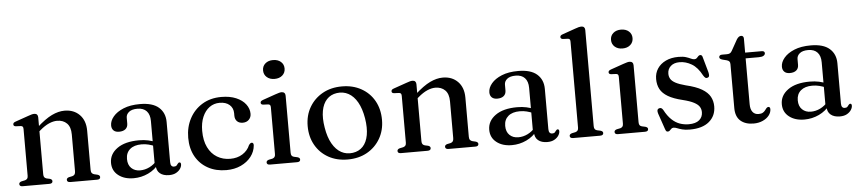

<svg xmlns="http://www.w3.org/2000/svg" viewBox="-44 -1005 5741 1283"><g transform="rotate(-5 2827.0 -363.0)"><path d="M209 -449.5V-67.5Q209 -54 214 -47.5Q219 -41 228.5 -38L251.5 -33Q266.5 -28 266.5 -16.5Q266.5 0 244 0H65.5Q54.5 0 49.2 -4.2Q44 -8.5 44 -16Q44 -22 48 -26.2Q52 -30.5 60.5 -33L84.5 -38Q94.5 -41 99.5 -47.5Q104.5 -54 104.5 -67V-380Q104.5 -391 100.8 -395.8Q97 -400.5 88.5 -401.5L54.5 -403Q46 -404 42.5 -407.5Q39 -411 39 -417Q39 -423 43 -427.2Q47 -431.5 58 -435L142.5 -464.5Q157.5 -470 167 -472.5Q176.5 -475 184.5 -475Q196.5 -475 202.8 -468.2Q209 -461.5 209 -449.5ZM195 -344 176 -363 198 -382Q257 -435.5 301.8 -457Q346.5 -478.5 387.5 -478.5Q450 -478.5 488.5 -439.2Q527 -400 527 -332V-69.5Q527 -55 532.8 -47.8Q538.5 -40.5 548.5 -38L570 -33Q578.5 -30.5 582.5 -26.2Q586.5 -22 586.5 -16Q586.5 -8.5 581.2 -4.2Q576 0 565 0H385.5Q363 0 363 -16.5Q363 -28 378 -33L402 -38Q412.5 -41 417.5 -48.2Q422.5 -55.5 422.5 -69.5V-316Q422.5 -366 397.8 -390.8Q373 -415.5 332 -415.5Q307 -415.5 278 -403Q249 -390.5 216.5 -362.5Z M963 -61V-70.5L957 -73.5V-359.5Q957 -403 935.5 -426Q914 -449 874 -449Q836 -449 817 -433.2Q798 -417.5 798 -395.5V-356.5Q798 -332.5 782.5 -319.5Q767 -306.5 739 -306.5Q715 -306.5 702.2 -319Q689.5 -331.5 689.5 -353Q689.5 -383.5 713.5 -412.2Q737.5 -441 783 -459.8Q828.5 -478.5 893.5 -478.5Q978 -478.5 1019.5 -442Q1061 -405.5 1061 -344V-74Q1061 -57.5 1067.2 -50Q1073.5 -42.5 1084 -42.5Q1096.5 -42.5 1102 -48.2Q1107.5 -54 1111 -59.5Q1113.5 -62.5 1116.2 -64.8Q1119 -67 1122.5 -67Q1127.5 -67 1130 -63.5Q1132.5 -60 1132.5 -53.5Q1132.5 -39.5 1122.8 -24.5Q1113 -9.5 1094.2 1Q1075.5 11.5 1047 11.5Q1008 11.5 985.5 -7.2Q963 -26 963 -61ZM667 -103.5Q667 -162.5 719.5 -200.2Q772 -238 866 -238Q900 -238 928.2 -231.8Q956.5 -225.5 978 -215.5L970.5 -189.5Q949.5 -198 927.8 -203.8Q906 -209.5 880.5 -209.5Q831 -209.5 803.2 -185.8Q775.5 -162 775.5 -120.5Q775.5 -80.5 798.2 -58.8Q821 -37 856.5 -37Q889.5 -37 920.2 -52.2Q951 -67.5 973 -95L983 -72.5Q954 -32.5 907.5 -10.5Q861 11.5 809.5 11.5Q746.5 11.5 706.8 -19.8Q667 -51 667 -103.5Z M1624.5 -349.5Q1624.5 -326 1609 -310.2Q1593.5 -294.5 1568 -294.5Q1543 -294.5 1529.2 -308.8Q1515.5 -323 1515.5 -346.5V-362.5Q1515.5 -397.5 1491.2 -419Q1467 -440.5 1424.5 -440.5Q1386 -440.5 1356.2 -418.8Q1326.5 -397 1309.5 -357.2Q1292.5 -317.5 1292.5 -264Q1292.5 -198.5 1314.8 -153.2Q1337 -108 1375.8 -84.8Q1414.5 -61.5 1464 -61.5Q1511.5 -61.5 1546.2 -83.5Q1581 -105.5 1596 -142Q1602 -150 1606.2 -153Q1610.5 -156 1615.5 -156Q1622.5 -156 1625.2 -150.5Q1628 -145 1627.5 -137.5Q1624 -96 1598 -62.2Q1572 -28.5 1529 -8.5Q1486 11.5 1431 11.5Q1361.5 11.5 1308.2 -17.8Q1255 -47 1225.2 -100.2Q1195.5 -153.5 1195.5 -225.5Q1195.5 -297 1225.8 -354.2Q1256 -411.5 1310.8 -445Q1365.5 -478.5 1439.5 -478.5Q1496.5 -478.5 1538.2 -460.8Q1580 -443 1602.2 -413.5Q1624.5 -384 1624.5 -349.5Z M1868.5 -449.5V-67.5Q1868.5 -54 1873.2 -47.2Q1878 -40.5 1888 -38L1911 -33Q1919.5 -30.5 1923.8 -26.5Q1928 -22.5 1928 -16Q1928 -8.5 1922.5 -4.2Q1917 0 1906 0H1724.5Q1713.5 0 1708.2 -4.2Q1703 -8.5 1703 -16Q1703 -22 1707 -26.2Q1711 -30.5 1719.5 -33L1744 -38Q1753.5 -41 1758.5 -47.5Q1763.5 -54 1763.5 -67V-380Q1763.5 -391 1759.8 -395.8Q1756 -400.5 1747.5 -401.5L1713.5 -403Q1705.5 -404 1701.8 -407.5Q1698 -411 1698 -417Q1698 -423 1702.2 -427.2Q1706.5 -431.5 1717 -435L1801.5 -464.5Q1817.5 -470 1826.8 -472.5Q1836 -475 1843 -475Q1855.5 -475 1862 -468.2Q1868.5 -461.5 1868.5 -449.5ZM1805 -567.5Q1773 -567.5 1753 -585.2Q1733 -603 1733 -631Q1733 -659 1753 -676.5Q1773 -694 1805 -694Q1837.5 -694 1857.5 -676.5Q1877.5 -659 1877.5 -631Q1877.5 -603 1857.5 -585.2Q1837.5 -567.5 1805 -567.5Z M2248.5 -478.5Q2321.5 -478.5 2377.5 -447.2Q2433.5 -416 2464.8 -360.5Q2496 -305 2496 -232.5Q2496 -162.5 2464 -107.2Q2432 -52 2375.8 -20.2Q2319.5 11.5 2245 11.5Q2172 11.5 2116.2 -19.8Q2060.5 -51 2029 -106.5Q1997.5 -162 1997.5 -234Q1997.5 -305 2029.5 -360Q2061.5 -415 2117.8 -446.8Q2174 -478.5 2248.5 -478.5ZM2283 -30Q2324.5 -36 2350.8 -64Q2377 -92 2385.8 -140Q2394.5 -188 2384 -253Q2373 -318.5 2348.5 -361.5Q2324 -404.5 2288.5 -423.8Q2253 -443 2210.5 -437Q2169 -431 2142.8 -402.8Q2116.5 -374.5 2107.8 -326.8Q2099 -279 2110 -214Q2120.5 -149 2145.2 -105.8Q2170 -62.5 2205.2 -43.2Q2240.5 -24 2283 -30Z M2746 -449.5V-67.5Q2746 -54 2751 -47.5Q2756 -41 2765.5 -38L2788.5 -33Q2803.5 -28 2803.5 -16.5Q2803.5 0 2781 0H2602.5Q2591.5 0 2586.2 -4.2Q2581 -8.5 2581 -16Q2581 -22 2585 -26.2Q2589 -30.5 2597.5 -33L2621.5 -38Q2631.5 -41 2636.5 -47.5Q2641.5 -54 2641.5 -67V-380Q2641.5 -391 2637.8 -395.8Q2634 -400.5 2625.5 -401.5L2591.5 -403Q2583 -404 2579.5 -407.5Q2576 -411 2576 -417Q2576 -423 2580 -427.2Q2584 -431.5 2595 -435L2679.5 -464.5Q2694.5 -470 2704 -472.5Q2713.5 -475 2721.5 -475Q2733.5 -475 2739.8 -468.2Q2746 -461.5 2746 -449.5ZM2732 -344 2713 -363 2735 -382Q2794 -435.5 2838.8 -457Q2883.5 -478.5 2924.5 -478.5Q2987 -478.5 3025.5 -439.2Q3064 -400 3064 -332V-69.5Q3064 -55 3069.8 -47.8Q3075.5 -40.5 3085.5 -38L3107 -33Q3115.5 -30.5 3119.5 -26.2Q3123.5 -22 3123.5 -16Q3123.5 -8.5 3118.2 -4.2Q3113 0 3102 0H2922.5Q2900 0 2900 -16.5Q2900 -28 2915 -33L2939 -38Q2949.5 -41 2954.5 -48.2Q2959.5 -55.5 2959.5 -69.5V-316Q2959.5 -366 2934.8 -390.8Q2910 -415.5 2869 -415.5Q2844 -415.5 2815 -403Q2786 -390.5 2753.5 -362.5Z M3500 -61V-70.5L3494 -73.5V-359.5Q3494 -403 3472.5 -426Q3451 -449 3411 -449Q3373 -449 3354 -433.2Q3335 -417.5 3335 -395.5V-356.5Q3335 -332.5 3319.5 -319.5Q3304 -306.5 3276 -306.5Q3252 -306.5 3239.2 -319Q3226.5 -331.5 3226.5 -353Q3226.5 -383.5 3250.5 -412.2Q3274.5 -441 3320 -459.8Q3365.5 -478.5 3430.5 -478.5Q3515 -478.5 3556.5 -442Q3598 -405.5 3598 -344V-74Q3598 -57.5 3604.2 -50Q3610.5 -42.5 3621 -42.5Q3633.5 -42.5 3639 -48.2Q3644.5 -54 3648 -59.5Q3650.5 -62.5 3653.2 -64.8Q3656 -67 3659.5 -67Q3664.5 -67 3667 -63.5Q3669.5 -60 3669.5 -53.5Q3669.5 -39.5 3659.8 -24.5Q3650 -9.5 3631.2 1Q3612.5 11.5 3584 11.5Q3545 11.5 3522.5 -7.2Q3500 -26 3500 -61ZM3204 -103.5Q3204 -162.5 3256.5 -200.2Q3309 -238 3403 -238Q3437 -238 3465.2 -231.8Q3493.5 -225.5 3515 -215.5L3507.5 -189.5Q3486.5 -198 3464.8 -203.8Q3443 -209.5 3417.5 -209.5Q3368 -209.5 3340.2 -185.8Q3312.5 -162 3312.5 -120.5Q3312.5 -80.5 3335.2 -58.8Q3358 -37 3393.5 -37Q3426.5 -37 3457.2 -52.2Q3488 -67.5 3510 -95L3520 -72.5Q3491 -32.5 3444.5 -10.5Q3398 11.5 3346.5 11.5Q3283.5 11.5 3243.8 -19.8Q3204 -51 3204 -103.5Z M3901.5 -712.5V-67.5Q3901.5 -54 3906.5 -47.2Q3911.5 -40.5 3921 -38L3944 -33Q3952.5 -30.5 3956.8 -26.5Q3961 -22.5 3961 -16Q3961 -8.5 3955.5 -4.2Q3950 0 3939 0H3758Q3747 0 3741.5 -4.2Q3736 -8.5 3736 -16Q3736 -22 3740.2 -26.2Q3744.5 -30.5 3753 -33L3777 -38Q3786.5 -41 3791.5 -47.5Q3796.5 -54 3796.5 -67V-642.5Q3796.5 -653.5 3793 -658.5Q3789.5 -663.5 3781 -664L3746.5 -665.5Q3738.5 -667 3735 -670.5Q3731.5 -674 3731.5 -679.5Q3731.5 -685.5 3735.5 -689.8Q3739.5 -694 3750.5 -697.5L3834.5 -727Q3850.5 -733 3860 -735.2Q3869.5 -737.5 3876 -737.5Q3889 -737.5 3895.2 -730.8Q3901.5 -724 3901.5 -712.5Z M4202.5 -449.5V-67.5Q4202.5 -54 4207.2 -47.2Q4212 -40.5 4222 -38L4245 -33Q4253.5 -30.5 4257.8 -26.5Q4262 -22.5 4262 -16Q4262 -8.5 4256.5 -4.2Q4251 0 4240 0H4058.5Q4047.5 0 4042.2 -4.2Q4037 -8.5 4037 -16Q4037 -22 4041 -26.2Q4045 -30.5 4053.5 -33L4078 -38Q4087.5 -41 4092.5 -47.5Q4097.5 -54 4097.5 -67V-380Q4097.5 -391 4093.8 -395.8Q4090 -400.5 4081.5 -401.5L4047.5 -403Q4039.5 -404 4035.8 -407.5Q4032 -411 4032 -417Q4032 -423 4036.2 -427.2Q4040.5 -431.5 4051 -435L4135.5 -464.5Q4151.5 -470 4160.8 -472.5Q4170 -475 4177 -475Q4189.5 -475 4196 -468.2Q4202.5 -461.5 4202.5 -449.5ZM4139 -567.5Q4107 -567.5 4087 -585.2Q4067 -603 4067 -631Q4067 -659 4087 -676.5Q4107 -694 4139 -694Q4171.5 -694 4191.5 -676.5Q4211.5 -659 4211.5 -631Q4211.5 -603 4191.5 -585.2Q4171.5 -567.5 4139 -567.5Z M4510 -443Q4472.5 -443 4450.8 -423.5Q4429 -404 4429 -372.5Q4429 -353.5 4438 -338Q4447 -322.5 4470.5 -309.8Q4494 -297 4537.5 -285.5Q4606 -269.5 4644.8 -246.5Q4683.5 -223.5 4699.5 -194Q4715.5 -164.5 4715.5 -129Q4715.5 -65.5 4670 -27Q4624.5 11.5 4540.5 11.5Q4509.5 11.5 4489.2 6Q4469 0.5 4455.8 -5Q4442.5 -10.5 4432.5 -10.5Q4423 -10.5 4417 -5Q4411 0.5 4405.8 6.2Q4400.5 12 4392 12Q4385 12 4381.5 7.8Q4378 3.5 4374.5 -6.5L4338 -113Q4333.5 -126.5 4335.2 -135.2Q4337 -144 4346 -147.5Q4355 -151 4361.8 -147.5Q4368.5 -144 4374 -135Q4396 -93 4421.8 -68.8Q4447.5 -44.5 4476.2 -34.5Q4505 -24.5 4535.5 -24.5Q4582.5 -24.5 4606.2 -44.5Q4630 -64.5 4630 -97.5Q4630 -117.5 4620 -133.8Q4610 -150 4583.5 -164Q4557 -178 4508 -190Q4447.5 -204.5 4411.8 -225.8Q4376 -247 4360.2 -276.2Q4344.5 -305.5 4344.5 -344.5Q4344.5 -384 4364.5 -414.2Q4384.5 -444.5 4420.8 -461.8Q4457 -479 4505.5 -479Q4536.5 -479 4556 -472.8Q4575.5 -466.5 4588.2 -460.2Q4601 -454 4611 -454Q4621.5 -454 4627.5 -460.2Q4633.5 -466.5 4638.8 -472.5Q4644 -478.5 4652.5 -478.5Q4658 -478.5 4662 -474.5Q4666 -470.5 4668 -461L4696.5 -360Q4700 -345.5 4699 -336.2Q4698 -327 4688.5 -323.5Q4679.5 -320 4673 -324.8Q4666.5 -329.5 4659.5 -341Q4630.5 -396.5 4591 -419.8Q4551.5 -443 4510 -443Z M4826 -428 4798.5 -435Q4786.5 -438.5 4782 -442.8Q4777.5 -447 4777.5 -453Q4777.5 -460.5 4782.8 -464.5Q4788 -468.5 4797 -468.5H4829.5Q4842 -468.5 4850 -472.5Q4858 -476.5 4864 -487.5L4905.5 -561.5Q4912.5 -572.5 4919.8 -577.5Q4927 -582.5 4935 -582.5Q4943.5 -582.5 4948 -577.2Q4952.5 -572 4952.5 -562.5V-122.5Q4952.5 -88 4966.8 -70Q4981 -52 5006.5 -52Q5024.5 -52 5034.8 -58Q5045 -64 5050.8 -72Q5056.5 -80 5061.8 -86.2Q5067 -92.5 5074.5 -93.5Q5081 -93.5 5084.2 -89.5Q5087.5 -85.5 5087.5 -77Q5087 -55 5071.8 -35.5Q5056.5 -16 5029.5 -3.8Q5002.5 8.5 4968 8.5Q4912.5 8.5 4880.2 -20Q4848 -48.5 4848 -106V-400Q4848 -412 4843 -418.2Q4838 -424.5 4826 -428ZM4906 -430V-468.5H5063Q5073 -468.5 5078.2 -464.8Q5083.5 -461 5083.5 -453.5Q5083.5 -443.5 5073.2 -436.8Q5063 -430 5041 -430Z M5462.5 -61V-70.5L5456.5 -73.5V-359.5Q5456.5 -403 5435 -426Q5413.5 -449 5373.5 -449Q5335.5 -449 5316.5 -433.2Q5297.5 -417.5 5297.5 -395.5V-356.5Q5297.5 -332.5 5282 -319.5Q5266.5 -306.5 5238.5 -306.5Q5214.5 -306.5 5201.8 -319Q5189 -331.5 5189 -353Q5189 -383.5 5213 -412.2Q5237 -441 5282.5 -459.8Q5328 -478.5 5393 -478.5Q5477.5 -478.5 5519 -442Q5560.5 -405.5 5560.5 -344V-74Q5560.5 -57.5 5566.8 -50Q5573 -42.5 5583.5 -42.5Q5596 -42.5 5601.5 -48.2Q5607 -54 5610.5 -59.5Q5613 -62.5 5615.8 -64.8Q5618.5 -67 5622 -67Q5627 -67 5629.5 -63.5Q5632 -60 5632 -53.5Q5632 -39.5 5622.2 -24.5Q5612.5 -9.5 5593.8 1Q5575 11.5 5546.5 11.5Q5507.5 11.5 5485 -7.2Q5462.5 -26 5462.5 -61ZM5166.5 -103.5Q5166.5 -162.5 5219 -200.2Q5271.5 -238 5365.5 -238Q5399.5 -238 5427.8 -231.8Q5456 -225.5 5477.5 -215.5L5470 -189.5Q5449 -198 5427.2 -203.8Q5405.5 -209.5 5380 -209.5Q5330.5 -209.5 5302.8 -185.8Q5275 -162 5275 -120.5Q5275 -80.5 5297.8 -58.8Q5320.5 -37 5356 -37Q5389 -37 5419.8 -52.2Q5450.5 -67.5 5472.5 -95L5482.5 -72.5Q5453.5 -32.5 5407 -10.5Q5360.5 11.5 5309 11.5Q5246 11.5 5206.2 -19.8Q5166.5 -51 5166.5 -103.5Z"/></g></svg>

Font: Fraunces 20pt
Style: Regular
Weight: 400
Version: Version 1.000;[b76b70a41]